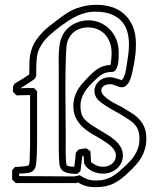

<svg xmlns="http://www.w3.org/2000/svg" viewBox="-20 -752 665 804"><path d="M30.8 -0.5V-39.1Q33.7 -43 36.6 -46.1Q39.6 -49.3 42.5 -52.7Q56.6 -53.7 70.8 -54.4Q85 -55.2 99.1 -59.1Q101.6 -60.5 102.5 -65.7Q103.5 -70.8 104 -77.1Q104.5 -83.5 104.5 -89.6Q104.5 -95.7 104.5 -98.6Q106 -127.9 106 -157.2V-354Q91.8 -354 77.6 -353.3Q63.5 -352.5 49.3 -352.5L34.2 -367.7V-389.6Q36.1 -392.6 37.8 -395.8Q39.6 -398.9 41.5 -401.9Q56.6 -411.6 72.5 -420.7Q88.4 -429.7 102.5 -440.9Q102.5 -468.3 103.5 -496.3Q104.5 -524.4 114.3 -550.8Q121.1 -569.8 132.6 -585.9Q144 -602.1 158 -616.5Q171.9 -630.9 187.5 -643.3Q203.1 -655.8 218.8 -667.5Q237.3 -681.6 257.3 -695.1Q277.3 -708.5 299.8 -716.8Q339.8 -731.9 383.8 -731.9Q416.5 -731.9 446.5 -722.9Q476.6 -713.9 499.3 -693.8Q522 -673.8 535.6 -642.6Q549.3 -611.3 549.3 -566.4Q549.3 -537.1 545.2 -509Q541 -481 535.6 -457Q533.7 -447.3 530.5 -435.1Q527.3 -422.9 522.2 -412.1Q517.1 -401.4 509 -394Q501 -386.7 488.8 -386.7Q482.9 -386.7 477.3 -388.7Q471.7 -390.6 465.8 -393.1Q460 -395.5 453.6 -397.5Q447.3 -399.4 439.9 -399.4Q434.6 -399.4 428.2 -397.9Q421.9 -396.5 416.5 -393.3Q411.1 -390.1 407.7 -385.3Q404.3 -380.4 404.3 -373.5Q404.3 -361.8 415 -351.1Q425.8 -340.3 439.9 -331.1Q454.1 -321.8 469 -314.7Q483.9 -307.6 491.7 -302.7Q511.7 -291 530 -279.5Q548.3 -268.1 562.3 -253.4Q576.2 -238.8 584.5 -219.2Q592.8 -199.7 592.8 -171.9Q592.8 -148.4 587.2 -128.9Q581.5 -109.4 572 -92.8Q562.5 -76.2 549.3 -61.5Q536.1 -46.9 521 -32.7Q503.9 -16.6 489 -4.6Q474.1 7.3 458 15.4Q441.9 23.4 423.1 27.6Q404.3 31.7 379.9 31.7Q354.5 31.7 336.2 25.9Q317.9 20 307.6 12.2V11.7Q307.6 11.2 307.1 11.2Q306.2 11.2 304.4 12.5Q302.7 13.7 300.3 14.6H45.9ZM309.1 -126Q316.9 -127.4 324.7 -128.9Q332.5 -130.4 340.8 -131.3Q345.2 -128.4 349.6 -125.2Q354 -122.1 358.4 -119.1Q359.4 -107.9 359.9 -96.2Q360.4 -84.5 361.3 -73.2Q372.1 -64 385 -58.8Q397.9 -53.7 411.6 -53.7Q422.9 -53.7 432.6 -57.1Q442.4 -60.5 449.7 -66.7Q457 -72.8 461.2 -81.3Q465.3 -89.8 465.3 -100.6Q465.3 -111.8 460.2 -120.8Q455.1 -129.9 447 -137.7Q439 -145.5 429.7 -151.9Q420.4 -158.2 412.1 -163.6Q392.1 -176.3 369.9 -188.7Q347.7 -201.2 329.3 -217.3Q311 -233.4 299.1 -255.4Q287.1 -277.3 287.1 -309.6Q287.1 -327.1 291.5 -342.8Q295.9 -358.4 303.7 -372.6Q311.5 -386.7 322.5 -399.7Q333.5 -412.6 346.2 -425.8Q357.4 -437.5 367.7 -447Q377.9 -456.5 389.2 -463.6Q400.4 -470.7 413.3 -475.1Q426.3 -479.5 442.9 -480Q444.8 -492.2 446 -504.9Q447.3 -517.6 447.3 -530.8Q447.3 -555.2 439.7 -575Q432.1 -594.7 418.9 -608.6Q405.8 -622.6 387.7 -629.9Q369.6 -637.2 348.1 -637.2Q323.7 -637.2 301.8 -626Q279.8 -614.7 268.1 -591.3Q259.3 -573.7 258.1 -554Q256.8 -534.2 255.9 -515.1L256.3 -524.9Q254.9 -489.7 254.4 -454.3Q253.9 -418.9 253.9 -383.3Q253.9 -326.2 254.6 -270Q255.4 -213.9 255.4 -158.2Q255.4 -152.8 255.1 -141.1Q254.9 -129.4 254.9 -115.7Q254.9 -98.6 255.9 -82.3Q256.8 -65.9 259.8 -59.1Q267.1 -55.2 274.9 -54.7Q282.7 -54.2 291 -53.7Q293.5 -68.4 294.9 -83Q296.4 -97.7 297.4 -112.3ZM316.9 -35.6Q313.5 -32.7 310.3 -29.8Q307.1 -26.9 303.2 -23.9Q275.4 -23.9 260 -28.6Q244.6 -33.2 237.3 -42.5Q230 -51.8 228.5 -65.9Q227.1 -80.1 226.6 -99.1Q226.6 -110.4 226.3 -116.9Q226.1 -123.5 226.1 -129.4Q226.1 -135.3 226.1 -141.4Q226.1 -147.5 226.1 -156.7V-460.9Q226.1 -470.7 225.8 -481.9Q225.6 -493.2 225.6 -504.4Q225.6 -530.8 228.5 -556.6Q231.4 -582.5 241.7 -604Q249.5 -619.6 261.5 -631.3Q273.4 -643.1 287.8 -650.9Q302.2 -658.7 318.4 -662.8Q334.5 -667 350.1 -667Q375 -667 397.9 -657.5Q420.9 -647.9 438.5 -630.4Q456.1 -612.8 466.6 -587.6Q477.1 -562.5 477.1 -531.2Q477.1 -520 476.6 -505.9Q476.1 -491.7 473.1 -479.5Q470.2 -467.3 464.4 -459Q458.5 -450.7 448.2 -450.7Q435.1 -450.7 425.3 -448Q415.5 -445.3 407.7 -440.9Q399.9 -436.5 393.1 -430.4Q386.2 -424.3 378.9 -417.5Q365.7 -405.3 354.5 -393.1Q343.3 -380.9 335 -367.7Q326.7 -354.5 321.8 -339.6Q316.9 -324.7 316.9 -307.1Q316.9 -293.9 320.1 -280Q323.2 -266.1 332.5 -254.9Q343.8 -241.7 360.1 -230.7Q376.5 -219.7 394.5 -209Q412.6 -198.2 430.4 -187.5Q448.2 -176.8 462.6 -163.8Q477.1 -150.9 485.8 -135.5Q494.6 -120.1 494.6 -100.6Q494.6 -84.5 488 -70.6Q481.4 -56.6 470.2 -46.6Q459 -36.6 444.1 -30.8Q429.2 -24.9 412.6 -24.9Q401.9 -24.9 389.9 -27.3Q377.9 -29.8 366.9 -34.9Q356 -40 346.9 -48.1Q337.9 -56.2 332.5 -66.9Q331.5 -75.2 331.3 -83.5Q331.1 -91.8 330.1 -100.1L324.7 -97.7ZM68.8 -14.6 290 -13.2Q295.9 -14.2 302 -15.6Q308.1 -17.1 314 -18.1Q331.1 -6.8 346.4 -1.5Q361.8 3.9 383.8 3.9Q403.8 3.9 420.2 -0.7Q436.5 -5.4 450.2 -13.4Q463.9 -21.5 476.1 -31.7Q488.3 -42 500.5 -53.2Q513.2 -64.9 524.7 -77.1Q536.1 -89.4 544.7 -103.3Q553.2 -117.2 558.6 -133.8Q564 -150.4 564 -170.9Q564 -190.9 559.1 -204.8Q554.2 -218.8 545.4 -229.2Q536.6 -239.7 524.4 -248Q512.2 -256.3 498 -265.1Q478.5 -277.3 458 -288.3Q437.5 -299.3 418.5 -312Q410.6 -317.4 402.8 -323.2Q395 -329.1 388.9 -335.9Q382.8 -342.8 379.2 -351.6Q375.5 -360.4 375.5 -371.1Q375.5 -382.8 380.4 -393.3Q385.3 -403.8 393.6 -411.6Q401.9 -419.4 413.8 -424.1Q425.8 -428.7 439.5 -428.7Q446.8 -428.7 455.3 -426.8Q463.9 -424.8 471.2 -422.4Q478.5 -419.9 483.9 -418Q489.3 -416 490.2 -416Q489.7 -416 489.3 -415.5Q495.1 -421.4 498.8 -429.4Q502.4 -437.5 504.6 -446.3Q506.8 -455.1 508.3 -463.9Q509.8 -472.7 510.7 -480Q514.2 -501 517.1 -523.2Q520 -545.4 520 -567.9Q520 -593.3 513.7 -617.4Q507.3 -641.6 491.5 -660.6Q475.6 -679.7 448.2 -691.4Q420.9 -703.1 378.4 -703.1Q357.4 -703.1 338.6 -698.2Q319.8 -693.4 302.5 -685.3Q285.2 -677.2 268.6 -666.5Q252 -655.8 235.4 -643.6Q208.5 -624 183.8 -601.1Q159.2 -578.1 144.5 -547.9Q136.2 -529.8 134 -508.3Q131.8 -486.8 131.8 -465.8V-436Q130.4 -432.6 129.2 -429.4Q127.9 -426.3 126.5 -422.9Q112.3 -411.6 96.7 -402.1Q81.1 -392.6 65.4 -382.3Q74.2 -383.3 83 -383.3Q91.8 -383.3 100.6 -383.3H122.6Q128.4 -376.5 135.3 -370.6V-158.7Q135.3 -137.2 134.5 -113.3Q133.8 -89.4 131.8 -71.3Q130.4 -54.2 125 -44.9Q119.6 -35.6 110.4 -31.5Q101.1 -27.3 88.4 -26.6Q75.7 -25.9 60.1 -24.9V-14.6Z"/></svg>

Font: XB Kayhan Pook
Style: Regular
Weight: 700
Designer: Behnam
Foundry: Irmug
Version: Version 7.300 2009